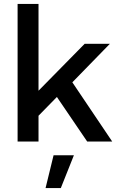

<svg xmlns="http://www.w3.org/2000/svg" viewBox="-20 -724 594 982"><path d="M177 -704V-260L413 -500H542L350 -303L554 0H426L271 -228L177 -132V0H70V-704ZM358 70 291 238H213L254 70Z"/></svg>

Font: Prodigy Sans Medium
Style: Regular
Weight: 500
Designer: Wei Huang
Foundry: Wei Huang
Version: Version 1.003; ttfautohint (v1.8.3)